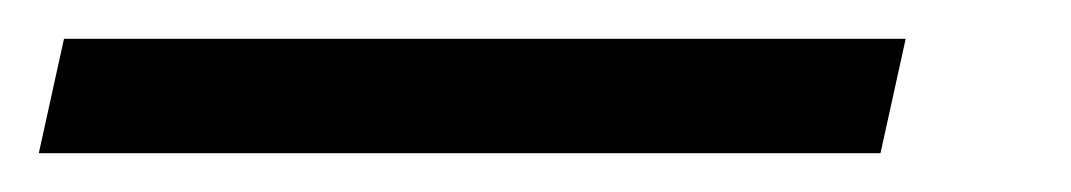

<svg xmlns="http://www.w3.org/2000/svg" viewBox="-107 63 552 99"><path d="M-87 142 -74 83H360L347 142Z"/></svg>

Font: Noto Serif Tamil SemiCondensed
Style: Italic
Weight: 400
Width: 4
Italic angle: -12°
Designer: Indian Type Foundry, Tom Grace, and the Monotype Design Team
Foundry: Monotype Imaging Inc.
Version: Version 2.003; ttfautohint (v1.8.4.7-5d5b)